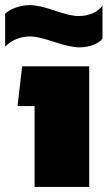

<svg xmlns="http://www.w3.org/2000/svg" viewBox="-29 -735 423 755"><path d="M283.2 -548.8Q247.6 -548.8 183.6 -570.3Q119.6 -591.8 91.8 -591.8Q31.2 -591.8 -8.8 -551.8V-681.2Q6.3 -695.3 33.2 -705.1Q60.1 -714.8 88.9 -714.8Q124.5 -714.8 186 -693.4Q247.6 -671.9 279.8 -671.9Q311.5 -671.9 336.4 -683.3Q361.3 -694.8 374 -712.9V-583Q363.8 -568.8 338.4 -558.8Q313 -548.8 283.2 -548.8ZM106.9 0V-317.9H40L58.1 -474.1H321.8V0Z"/></svg>

Font: Kanit ExtraBold
Style: Regular
Weight: 800
Designer: Katatrad Team
Foundry: CadsonDemak
Version: Version 1.000;PS 001.000;hotconv 1.0.88;makeotf.lib2.5.64775